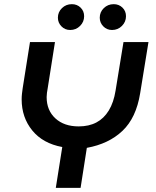

<svg xmlns="http://www.w3.org/2000/svg" viewBox="-20 -902 747 922"><path d="M248 0 279 -196Q186 -213 135 -275.5Q84 -338 84 -425Q84 -438 85.5 -452Q87 -466 89 -479L124 -700H244L209 -478Q207 -468 205.5 -456.5Q204 -445 204 -436Q204 -372 246 -333.5Q288 -295 358 -295Q407 -295 443 -314Q479 -333 502.5 -371.5Q526 -410 535 -467L573 -700H693L653 -454Q634 -336 568 -273.5Q502 -211 397 -192L367 0ZM518 -758Q493 -758 476 -775.5Q459 -793 459 -817Q459 -844 478.5 -863Q498 -882 526 -882Q551 -882 568 -865.5Q585 -849 585 -824Q585 -797 565.5 -777.5Q546 -758 518 -758ZM317 -758Q292 -758 275 -775.5Q258 -793 258 -817Q258 -844 277.5 -863Q297 -882 325 -882Q350 -882 367 -865.5Q384 -849 384 -824Q384 -797 364.5 -777.5Q345 -758 317 -758Z"/></svg>

Font: MuseoModerno Thin Medium
Style: Italic
Weight: 500
Italic angle: -9°
Version: Version 1.003